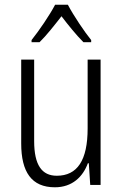

<svg xmlns="http://www.w3.org/2000/svg" viewBox="-20 -851 521 815"><path d="M268 -831H214C191 -787 146 -721 114 -681V-672H148C177 -700 212 -745 241 -782C270 -744 304 -702 334 -672H367V-681C340 -714 292 -785 268 -831ZM407 -598H352V-306C352 -170 308 -105 221 -105C158 -105 125 -150 125 -252V-598H70V-242C70 -121 114 -56 213 -56C287 -56 332 -101 353 -158H357L363 -66H407Z"/></svg>

Font: Noto Sans Malayalam UI Condensed Light
Style: Regular
Weight: 300
Width: 3
Designer: Jelle Bosma - Monotype Design Team
Foundry: Monotype Imaging Inc.
Version: Version 2.104